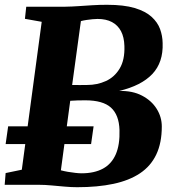

<svg xmlns="http://www.w3.org/2000/svg" viewBox="-20 -771 728 801"><path d="M302 10Q277.5 10 249.5 7.5Q221.5 5 194 2.5Q166.5 0 143.5 0H-0.5L3.5 -49L71 -63L154 -680L84 -692.5L89.5 -743H252Q281 -743.5 308.8 -745.5Q336.5 -747.5 365.5 -749.2Q394.5 -751 426.5 -751Q497 -751 542 -737.5Q587 -724 612.2 -701Q637.5 -678 647.8 -649.8Q658 -621.5 658.5 -591.5Q661.5 -511 615.5 -462.2Q569.5 -413.5 476.5 -391.5Q532.5 -393 572.2 -372.2Q612 -351.5 633.5 -317.2Q655 -283 655 -243Q655 -175 632 -126.5Q609 -78 564 -48Q519 -18 453.2 -4Q387.5 10 302 10ZM320 -48Q373.5 -48 409.5 -67.5Q445.5 -87 463 -127.2Q480.5 -167.5 478.5 -229Q476.5 -291.5 443 -322Q409.5 -352.5 335.5 -352.5Q315.5 -352.5 302.2 -352Q289 -351.5 273 -350.5L234 -60.5Q247 -57 262.8 -54.2Q278.5 -51.5 294 -49.8Q309.5 -48 320 -48ZM281 -416.5Q299 -416 313.2 -416.2Q327.5 -416.5 343.5 -416.5Q385.5 -416.5 421.5 -432.8Q457.5 -449 479.2 -485Q501 -521 499 -579Q498 -616 484.8 -641Q471.5 -666 447 -679Q422.5 -692 387 -692Q378 -692 366 -690.8Q354 -689.5 341.5 -687.8Q329 -686 317.5 -683ZM3.5 -170 14 -244H370.5L360 -170Z"/></svg>

Font: Merriweather 28pt Black
Style: Italic
Weight: 900
Italic angle: -7.8°
Version: Version 2.101